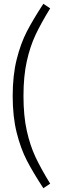

<svg xmlns="http://www.w3.org/2000/svg" viewBox="-20 -857 331 1014"><path d="M245 -813Q196 -733 167.5 -672.5Q139 -612 121.5 -533.5Q104 -455 104 -350Q104 -245 121.5 -166.5Q139 -88 167.5 -27.5Q196 33 245 113L209 137Q154 53 121.5 -10Q89 -73 68 -157Q47 -241 47 -350Q47 -459 68 -543Q89 -627 121.5 -690Q154 -753 209 -837Z"/></svg>

Font: Fira Sans Condensed Light
Style: Regular
Weight: 300
Width: 3
Designer: bBox Type GmbH & Carrois Corporate GbR & Edenspiekermann AG
Foundry: bBox Type GmbH & Carrois Corporate GbR & Edenspiekermann AG
Version: Version 4.301